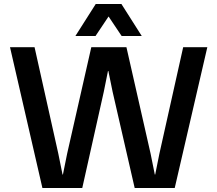

<svg xmlns="http://www.w3.org/2000/svg" viewBox="-20 -935 1081 955"><path d="M190.9 0 29.8 -700.2H151.9L270 -170.9L291 -66.9H293L314 -170.9L434.1 -700.2H608.9L729 -170.9L750 -66.9H752L772.9 -170.9L891.1 -700.2H1011.2L849.1 0H649.9L540 -479L519 -582H517.1L496.1 -478L389.2 0ZM355 -755.9 456.1 -915H584L685.1 -755.9H585L520 -853L455.1 -755.9Z"/></svg>

Font: TASA Explorer SemiBold
Style: Regular
Weight: 600
Designer: Weizhong Zhang
Foundry: Local Remote
Version: Version 1.000;Glyphs 3.1.2 (3151)